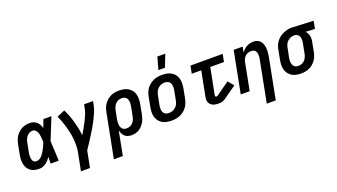

<svg xmlns="http://www.w3.org/2000/svg" viewBox="-76 -1426 4030 2296"><g transform="rotate(-20 1939.0 -278.5)"><path d="M192 12Q162 12 133 5.5Q104 -1 81.5 -17.5Q59 -34 44.5 -58.5Q30 -83 24.5 -111.5Q19 -140 20.5 -170.5Q22 -201 28 -231L51 -351Q56 -376 65 -401Q74 -426 88.5 -448.5Q103 -471 123.5 -489.5Q144 -508 168 -520.5Q192 -533 217.5 -537.5Q243 -542 268 -542Q293 -542 316 -534Q339 -526 356 -510Q373 -494 384 -473.5Q395 -453 401 -430Q411 -455 420 -480Q429 -505 438 -530H541Q525 -491 509 -452Q493 -413 478 -374L477 -373Q465 -343 453.5 -313.5Q442 -284 429 -255Q433 -191 435 -127.5Q437 -64 441 0H338Q338 -21 338.5 -42.5Q339 -64 340 -85Q327 -66 311.5 -48.5Q296 -31 276.5 -17Q257 -3 235.5 4.5Q214 12 192 12ZM192 -85Q212 -85 231.5 -97Q251 -109 264.5 -125Q278 -141 289 -159.5Q300 -178 310 -197Q320 -216 328 -235Q336 -254 344 -274Q343 -291 342 -309Q341 -327 339 -344Q337 -361 333 -378Q329 -395 321 -409.5Q313 -424 299.5 -434.5Q286 -445 268 -445Q248 -445 228.5 -435.5Q209 -426 195 -409Q181 -392 173 -372.5Q165 -353 162 -333L138 -213Q136 -199 134.5 -185Q133 -171 133.5 -157.5Q134 -144 137.5 -130.5Q141 -117 147.5 -106.5Q154 -96 166 -90.5Q178 -85 192 -85Z M647 210 692 -19Q700 -62 700 -104.5Q700 -147 696 -188.5Q692 -230 683.5 -270Q675 -310 663.5 -349Q652 -388 638.5 -425.5Q625 -463 607 -499L708 -542Q728 -502 744.5 -459Q761 -416 773.5 -372Q786 -328 795.5 -282Q805 -236 809 -189Q830 -224 850 -259Q870 -294 888.5 -330Q907 -366 922.5 -402.5Q938 -439 946 -477L956 -530H1070L1060 -477Q1051 -435 1033 -393.5Q1015 -352 994.5 -311.5Q974 -271 951 -231.5Q928 -192 903.5 -153.5Q879 -115 854 -76.5Q829 -38 803 0L762 210Z M1066 210 1175 -351Q1180 -377 1189.5 -402.5Q1199 -428 1215 -450.5Q1231 -473 1252.5 -491.5Q1274 -510 1299 -521.5Q1324 -533 1350 -537.5Q1376 -542 1402 -542Q1434 -542 1464.5 -536Q1495 -530 1520 -514.5Q1545 -499 1562.5 -475.5Q1580 -452 1587.5 -423Q1595 -394 1594 -362Q1593 -330 1587 -299L1564 -179Q1559 -155 1551.5 -131.5Q1544 -108 1531 -86Q1518 -64 1500.5 -45Q1483 -26 1461 -13Q1439 0 1414.5 6Q1390 12 1367 12Q1342 12 1319.5 5.5Q1297 -1 1280.5 -16.5Q1264 -32 1254 -52.5Q1244 -73 1239 -96L1180 210ZM1338 -85Q1359 -85 1380.5 -93.5Q1402 -102 1417 -119Q1432 -136 1440.5 -156Q1449 -176 1453 -197L1476 -317Q1479 -332 1480 -347.5Q1481 -363 1479 -377.5Q1477 -392 1471.5 -405Q1466 -418 1456 -427.5Q1446 -437 1431.5 -441Q1417 -445 1401 -445Q1380 -445 1359 -436.5Q1338 -428 1323 -411.5Q1308 -395 1299 -374.5Q1290 -354 1286 -333L1265 -228Q1262 -212 1261 -195.5Q1260 -179 1261 -163Q1262 -147 1267.5 -132.5Q1273 -118 1282.5 -106.5Q1292 -95 1307 -90Q1322 -85 1338 -85Z M1875 12Q1843 12 1813 6Q1783 0 1757.5 -15Q1732 -30 1714.5 -54Q1697 -78 1689 -107Q1681 -136 1682.5 -168Q1684 -200 1690 -231L1713 -351Q1718 -378 1728 -404Q1738 -430 1755 -453Q1772 -476 1795.5 -494Q1819 -512 1845 -523Q1871 -534 1897.5 -538Q1924 -542 1951 -542Q1983 -542 2013.5 -536Q2044 -530 2069.5 -515Q2095 -500 2112.5 -476Q2130 -452 2137.5 -423Q2145 -394 2144 -362Q2143 -330 2137 -299L2114 -179Q2108 -152 2098 -126Q2088 -100 2071 -77Q2054 -54 2030.5 -36Q2007 -18 1981.5 -7Q1956 4 1929 8Q1902 12 1875 12ZM1877 -85Q1898 -85 1920.5 -92.5Q1943 -100 1961 -116.5Q1979 -133 1989 -154Q1999 -175 2003 -197L2026 -317Q2029 -332 2030 -347.5Q2031 -363 2029 -378Q2027 -393 2021 -406Q2015 -419 2004.5 -428Q1994 -437 1979.5 -441Q1965 -445 1949 -445Q1928 -445 1905.5 -437.5Q1883 -430 1865.5 -413.5Q1848 -397 1838 -376Q1828 -355 1824 -333L1800 -213Q1797 -198 1796 -182.5Q1795 -167 1797 -152Q1799 -137 1805 -124Q1811 -111 1822 -102Q1833 -93 1847 -89Q1861 -85 1877 -85ZM1931 -610 1975 -767H2076L2014 -610Z M2474 12Q2455 12 2437 9.5Q2419 7 2403.5 0.5Q2388 -6 2375 -17.5Q2362 -29 2355 -44.5Q2348 -60 2347 -78Q2346 -96 2350 -114L2412 -433H2291L2310 -530H2720L2701 -433H2527L2461 -96Q2460 -89 2463.5 -82.5Q2467 -76 2474 -76Q2479 -76 2484 -77Q2489 -78 2493 -81L2662 -201L2722 -128L2553 -9Q2543 -3 2533.5 1Q2524 5 2514 7.5Q2504 10 2493.5 11Q2483 12 2474 12Z M3012 210 3114 -317Q3117 -332 3118.5 -346.5Q3120 -361 3119 -375.5Q3118 -390 3113.5 -403Q3109 -416 3100 -426Q3091 -436 3077 -440.5Q3063 -445 3048 -445Q3029 -445 3010 -438.5Q2991 -432 2975.5 -418Q2960 -404 2951 -385.5Q2942 -367 2938 -348L2871 0H2757L2860 -530H2974L2960 -459Q2974 -478 2991 -494Q3008 -510 3028 -521Q3048 -532 3069.5 -537Q3091 -542 3113 -542Q3140 -542 3164 -532.5Q3188 -523 3203.5 -503Q3219 -483 3226 -458Q3233 -433 3234.5 -406.5Q3236 -380 3233 -353Q3230 -326 3225 -299L3126 210Z M3524 12Q3492 12 3462 6Q3432 0 3407 -15.5Q3382 -31 3364.5 -54.5Q3347 -78 3339 -107Q3331 -136 3332.5 -168Q3334 -200 3340 -231L3363 -351Q3368 -377 3378 -402.5Q3388 -428 3405.5 -450.5Q3423 -473 3445 -490Q3467 -507 3493 -518.5Q3519 -530 3545 -536.5Q3571 -543 3596 -543Q3602 -543 3607 -542.5Q3612 -542 3617 -542L3878 -530L3859 -433L3741 -438Q3755 -426 3763.5 -410Q3772 -394 3776 -376Q3780 -358 3779.5 -338Q3779 -318 3775 -299L3752 -179Q3747 -153 3737.5 -127.5Q3728 -102 3712 -79.5Q3696 -57 3674.5 -38.5Q3653 -20 3627.5 -8.5Q3602 3 3576 7.5Q3550 12 3524 12ZM3525 -85Q3546 -85 3567.5 -93.5Q3589 -102 3604 -118.5Q3619 -135 3628 -155.5Q3637 -176 3641 -197L3664 -317Q3669 -338 3669.5 -359Q3670 -380 3664 -398.5Q3658 -417 3643.5 -430Q3629 -443 3608 -445H3589Q3569 -445 3548.5 -435.5Q3528 -426 3511.5 -410Q3495 -394 3486 -373.5Q3477 -353 3474 -333L3450 -213Q3447 -198 3446 -182.5Q3445 -167 3447.5 -152.5Q3450 -138 3455.5 -125Q3461 -112 3471 -102.5Q3481 -93 3495 -89Q3509 -85 3525 -85Z"/></g></svg>

Font: Lode
Style: Bold Italic
Weight: 700
Italic angle: -11°
Monospace: yes
Designer: Belleve Invis
Foundry: Belleve Invis
Version: Version 29.2.0; ttfautohint (v1.8.3)